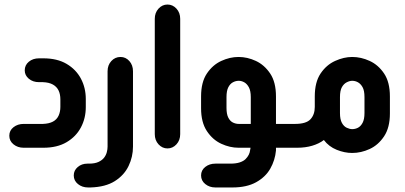

<svg xmlns="http://www.w3.org/2000/svg" viewBox="-20 -651 1783 846"><path d="M171 0H84Q58 0 39.5 -15Q21 -30 21 -53Q21 -76 39.5 -90.5Q58 -105 84 -105H169Q196 -106 213 -115Q230 -124 238 -141Q246 -158 246 -180V-213Q246 -236 238 -252.5Q230 -269 213 -278.5Q196 -288 169 -289H152Q125 -289 107 -304Q89 -319 89 -341Q89 -364 107 -379Q125 -394 152 -394H171Q232 -394 273.5 -369.5Q315 -345 336.5 -304.5Q358 -264 358 -215V-179Q358 -130 336.5 -89.5Q315 -49 273.5 -24.5Q232 0 171 0Z M379 175H368Q342 175 323.5 160Q305 145 305 122Q305 100 322.5 85Q340 70 365 70H372Q398 70 414 62.5Q430 55 438.5 44Q447 33 450.5 20Q454 7 454 -5V-337Q454 -364 470.5 -382Q487 -400 511 -400Q534 -400 550 -382Q566 -364 566 -337V-5Q566 40 546.5 80.5Q527 121 486 147Q445 173 379 175Z M662 -568Q662 -595 678.5 -613Q695 -631 718 -631Q741 -631 757.5 -613Q774 -595 774 -568V-60Q774 -33 757.5 -15Q741 3 718 3Q695 3 678.5 -15Q662 -33 662 -60Z M1288 0H1196V12Q1192 55 1171 92Q1150 129 1108.5 152Q1067 175 1004 175H929Q903 175 884.5 160Q866 145 866 122Q866 99 884.5 84.5Q903 70 929 70H995Q1020 70 1036.5 64.5Q1053 59 1062 50Q1071 41 1076 31Q1081 21 1082 11L1084 0H1031Q993 0 955 -17.5Q917 -35 891.5 -73.5Q866 -112 866 -174V-226Q866 -289 891.5 -327Q917 -365 955 -382.5Q993 -400 1031 -400Q1070 -400 1107.5 -382.5Q1145 -365 1170.5 -327Q1196 -289 1196 -226V-105H1288ZM1085 -105V-223Q1085 -251 1076.5 -266.5Q1068 -282 1056 -288.5Q1044 -295 1032 -295Q1019 -295 1006.5 -288.5Q994 -282 986 -266.5Q978 -251 978 -223V-176Q978 -148 986 -132.5Q994 -117 1006.5 -111Q1019 -105 1032 -105Z M1276 0V-105H1280Q1329 -105 1348 -125.5Q1367 -146 1367 -180V-226Q1367 -289 1392.5 -327Q1418 -365 1456.5 -382.5Q1495 -400 1532 -400Q1571 -400 1609 -382.5Q1647 -365 1672.5 -327Q1698 -289 1698 -226V-151Q1698 -89 1672.5 -50.5Q1647 -12 1609 5.5Q1571 23 1532 23Q1498 23 1463.5 9Q1429 -5 1407 -34Q1386 -18 1356 -9Q1326 0 1289 0ZM1586 -153V-223Q1586 -252 1577.5 -267Q1569 -282 1557 -288.5Q1545 -295 1532 -295Q1521 -295 1508 -288.5Q1495 -282 1486.5 -267Q1478 -252 1478 -223V-153Q1478 -125 1486.5 -109.5Q1495 -94 1508 -88Q1521 -82 1532 -82Q1545 -82 1557 -88Q1569 -94 1577.5 -109.5Q1586 -125 1586 -153Z"/></svg>

Font: Beiruti
Style: Bold
Weight: 700
Designer: Arlette Boutros
Foundry: Boutros
Version: Version 1.41